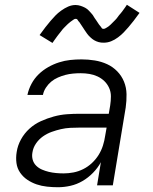

<svg xmlns="http://www.w3.org/2000/svg" viewBox="-20 -777 640 805"><path d="M223 8Q200 8 177 5.5Q154 3 133.5 -4Q113 -11 95 -23Q77 -35 64.5 -53Q52 -71 49 -93.5Q46 -116 50 -140Q54 -167 68 -192.5Q82 -218 103.5 -237.5Q125 -257 151.5 -269Q178 -281 205.5 -288.5Q233 -296 260 -298Q287 -300 314 -300H436L442 -335Q445 -354 445 -373Q445 -392 437.5 -408.5Q430 -425 417.5 -437Q405 -449 389 -456.5Q373 -464 355 -467Q337 -470 318 -470Q302 -470 286 -468.5Q270 -467 254.5 -463Q239 -459 223 -452Q207 -445 194.5 -434.5Q182 -424 172.5 -409.5Q163 -395 160 -379H95Q100 -403 112 -425.5Q124 -448 142 -465.5Q160 -483 182 -495.5Q204 -508 227.5 -515.5Q251 -523 274.5 -525.5Q298 -528 322 -528Q350 -528 377.5 -523.5Q405 -519 429 -508Q453 -497 471.5 -478Q490 -459 500 -434.5Q510 -410 510.5 -382Q511 -354 507 -326L453 0H387L403 -97Q390 -73 370 -52.5Q350 -32 326 -18Q302 -4 275.5 2Q249 8 223 8ZM247 -50Q267 -50 288 -54Q309 -58 329 -68Q349 -78 365.5 -93.5Q382 -109 393.5 -127.5Q405 -146 411.5 -166.5Q418 -187 421 -208L427 -242H314Q295 -242 275 -241Q255 -240 235.5 -235.5Q216 -231 196.5 -224Q177 -217 160 -205Q143 -193 131 -175.5Q119 -158 116 -138Q113 -122 117 -107.5Q121 -93 131.5 -82.5Q142 -72 156 -66Q170 -60 184.5 -56.5Q199 -53 215 -51.5Q231 -50 247 -50ZM200 -597 146 -630Q159 -648 170.5 -663Q182 -678 192.5 -690Q203 -702 212.5 -712Q222 -722 236.5 -732.5Q251 -743 266 -749.5Q281 -756 297 -756Q303 -756 308 -755Q313 -754 318 -752.5Q323 -751 327.5 -749Q332 -747 337 -744.5Q342 -742 345.5 -739Q349 -736 352.5 -732.5Q356 -729 359.5 -725Q363 -721 366.5 -717Q370 -713 372 -709Q374 -705 377 -701Q380 -697 383 -692.5Q386 -688 389 -683.5Q392 -679 395 -674.5Q398 -670 401 -667Q404 -664 406 -660Q408 -656 414 -656Q418 -656 421.5 -658Q425 -660 428.5 -662Q432 -664 436 -667Q440 -670 444 -674Q448 -678 449 -679Q450 -680 452.5 -682.5Q455 -685 457.5 -687.5Q460 -690 463 -693Q466 -696 468.5 -699Q471 -702 473.5 -705.5Q476 -709 479 -713Q482 -717 485.5 -720.5Q489 -724 492 -728.5Q495 -733 498.5 -737.5Q502 -742 505 -746.5Q508 -751 512 -757L565 -723Q552 -705 540.5 -690Q529 -675 518.5 -663Q508 -651 498.5 -641Q489 -631 475 -620.5Q461 -610 446 -604Q431 -598 415 -598Q409 -598 404 -598.5Q399 -599 393.5 -600.5Q388 -602 383.5 -604Q379 -606 374.5 -608.5Q370 -611 366.5 -614Q363 -617 359 -620.5Q355 -624 351.5 -628Q348 -632 345 -636Q342 -640 339.5 -644Q337 -648 334 -652Q331 -656 328.5 -660.5Q326 -665 322.5 -669.5Q319 -674 316.5 -678.5Q314 -683 311 -686Q308 -689 305.5 -693.5Q303 -698 297 -698Q293 -698 289.5 -695.5Q286 -693 283 -691Q280 -689 276 -686Q272 -683 267.5 -679Q263 -675 262 -674Q261 -673 258.5 -670.5Q256 -668 253.5 -665.5Q251 -663 248 -660Q245 -657 242.5 -654Q240 -651 237.5 -647.5Q235 -644 232 -640.5Q229 -637 226 -633Q223 -629 219.5 -624.5Q216 -620 213 -615.5Q210 -611 206.5 -606.5Q203 -602 200 -597Z"/></svg>

Font: Iosevka Aile Light Oblique
Style: Regular
Weight: 300
Italic angle: -9°
Designer: Belleve Invis
Foundry: Belleve Invis
Version: Version 31.1.0; ttfautohint (v1.8.4)